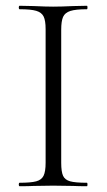

<svg xmlns="http://www.w3.org/2000/svg" viewBox="-20 -645 370 665"><path d="M281 -12Q283 -12 283 -6Q283 0 281 0Q251 0 234 -1L164 -2L97 -1Q79 0 48 0Q45 0 45 -6Q45 -12 48 -12Q87 -12 105.5 -17Q124 -22 131 -36.5Q138 -51 138 -81V-544Q138 -574 131 -588Q124 -602 105.5 -607.5Q87 -613 48 -613Q45 -613 45 -619Q45 -625 48 -625L97 -624Q139 -622 164 -622Q192 -622 234 -624L281 -625Q283 -625 283 -619Q283 -613 281 -613Q242 -613 223.5 -607Q205 -601 198.5 -586.5Q192 -572 192 -542V-81Q192 -50 198.5 -36Q205 -22 223 -17Q241 -12 281 -12Z"/></svg>

Font: Cormorant SC Light
Style: Regular
Weight: 300
Designer: Christian Thalmann (Catharsis Fonts)
Foundry: Catharsis Fonts
Version: Version 4.000